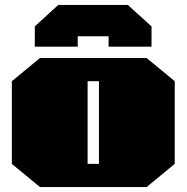

<svg xmlns="http://www.w3.org/2000/svg" viewBox="-20 -758 756 778"><path d="M121 -569V-651L216 -738H498L594 -651V-569H420V-611H295V-569ZM142 0 28 -94V-429L142 -523H574L688 -429V-94L574 0ZM335 -94H381V-429H335Z"/></svg>

Font: Tomorrow Black
Style: Regular
Weight: 900
Designer: Tony de Marco, Monica Rizzolli
Foundry: Just in Type
Version: Version 2.002